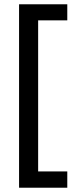

<svg xmlns="http://www.w3.org/2000/svg" viewBox="-20 -717 360 896"><path d="M69 -697H294V-622H158V83H294V159H69Z"/></svg>

Font: Noto Sans Syriac Medium
Style: Regular
Weight: 500
Designer: Patrick Giasson and the Monotype Design Team
Foundry: Monotype Imaging Inc.
Version: Version 3.000; ttfautohint (v1.8.4.7-5d5b)